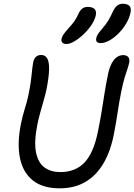

<svg xmlns="http://www.w3.org/2000/svg" viewBox="-20 -1012 732 1045"><path d="M304.4 13Q212.2 13 158.3 -30.4Q104.4 -73.8 88.5 -152.5Q72.6 -231.2 93.8 -337.2Q101.8 -378.2 114.7 -419.4Q127.6 -460.6 133.4 -488.4Q142.8 -534 146.9 -563Q151 -592 152.7 -610.3Q154.4 -628.6 156.1 -642.9Q157.8 -657.2 161 -674.6Q165.6 -694.2 176.5 -703.5Q187.4 -712.8 204.2 -712.8Q225.4 -712.8 236.6 -694.8Q247.8 -676.8 247.2 -635.3Q246.6 -593.8 232.6 -523.2Q226.6 -496.4 217.4 -464.1Q208.2 -431.8 199 -399.1Q189.8 -366.4 183.8 -336.8Q164.2 -238.2 176.4 -181Q188.6 -123.8 223.5 -99.6Q258.4 -75.4 308 -75.4Q391.2 -75.4 440.6 -128.2Q490 -181 513.2 -297Q525.8 -359 533.5 -406.9Q541.2 -454.8 548.5 -501.7Q555.8 -548.6 567.6 -606.8Q577.2 -655.8 598.6 -683.9Q620 -712 651.4 -712Q668.4 -712 677.7 -701.9Q687 -691.8 683.2 -670.8Q679.2 -653.2 673 -635.1Q666.8 -617 658.3 -589.4Q649.8 -561.8 639.8 -512.8Q628.8 -458 620.4 -401.4Q612 -344.8 600.8 -286.6Q582.8 -190.6 543.7 -123.8Q504.6 -57 445 -22Q385.4 13 304.4 13ZM529.4 -777.6Q513.4 -777.6 507.4 -784.1Q501.4 -790.6 503.6 -803Q506 -816.2 514.1 -828.1Q522.2 -840 537.2 -856.8Q557.6 -880.6 569.5 -900.5Q581.4 -920.4 594.4 -949Q605.4 -972 618.3 -981.8Q631.2 -991.6 647.6 -991.6Q673.2 -991.6 684.2 -980.3Q695.2 -969 690.6 -944.6Q684.4 -913.4 666.4 -883.3Q648.4 -853.2 624.3 -829.4Q600.2 -805.6 575.2 -791.6Q550.2 -777.6 529.4 -777.6ZM341.6 -772.4Q327.4 -772.4 319.8 -779.8Q312.2 -787.2 314.8 -800.2Q317.2 -811.6 325.3 -824.1Q333.4 -836.6 352.8 -858Q374.2 -881.4 384.6 -896.1Q395 -910.8 406 -934.4Q415.6 -956.8 428.1 -965.6Q440.6 -974.4 456.2 -974.4Q482.4 -974.4 494 -963.5Q505.6 -952.6 501.6 -929.8Q496.2 -903.8 477.8 -876.1Q459.4 -848.4 434.6 -825.1Q409.8 -801.8 384.9 -787.1Q360 -772.4 341.6 -772.4Z"/></svg>

Font: Shantell Sans Light
Style: Italic
Weight: 300
Italic angle: -11°
Designer: Stephen Nixon, Anya Danilova, Shantell Martin
Foundry: Arrow Type
Version: Version 1.008;[ac192a2d6]